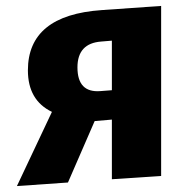

<svg xmlns="http://www.w3.org/2000/svg" viewBox="-20 -608 653 647"><path d="M523 -588V-15L357 -4V-205L299 -200L209 7L37 19L155 -231Q74 -270 74 -371Q74 -557 323 -574ZM357 -304V-471L321 -468Q241 -462 241 -381Q241 -295 318 -301Z"/></svg>

Font: Xiangcui Wave Sans Xiangcui Wave Sans
Style: Regular
Weight: 800
Width: 3
Version: Version 0.920;March 28, 2024;FontCreator 14.0.0.2814 64-bit